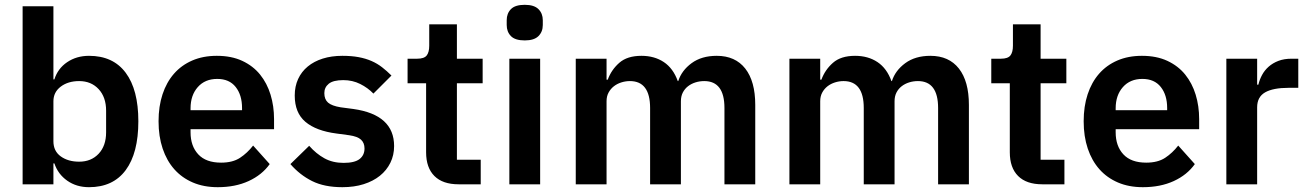

<svg xmlns="http://www.w3.org/2000/svg" viewBox="-20 -766 5436 798"><path d="M74 -740H202V-436H206Q220 -481 259 -507.5Q298 -534 350 -534Q450 -534 502.5 -463.5Q555 -393 555 -262Q555 -130 502.5 -59Q450 12 350 12Q298 12 259.5 -15Q221 -42 206 -87H202V0H74ZM309 -94Q359 -94 390 -127Q421 -160 421 -216V-306Q421 -362 390 -395.5Q359 -429 309 -429Q263 -429 232.5 -406Q202 -383 202 -345V-179Q202 -138 232.5 -116Q263 -94 309 -94Z M885 12Q827 12 781.5 -7.5Q736 -27 704.5 -62.5Q673 -98 656 -148.5Q639 -199 639 -262Q639 -324 655.5 -374Q672 -424 703 -459.5Q734 -495 779 -514.5Q824 -534 881 -534Q942 -534 987 -513Q1032 -492 1061 -456Q1090 -420 1104.5 -372.5Q1119 -325 1119 -271V-229H772V-216Q772 -159 804 -124.5Q836 -90 899 -90Q947 -90 977.5 -110Q1008 -130 1032 -161L1101 -84Q1069 -39 1013.5 -13.5Q958 12 885 12ZM883 -438Q832 -438 802 -404Q772 -370 772 -316V-308H986V-317Q986 -371 959.5 -404.5Q933 -438 883 -438Z M1403 12Q1328 12 1277 -13.5Q1226 -39 1187 -84L1265 -160Q1294 -127 1328.5 -108Q1363 -89 1408 -89Q1454 -89 1474.5 -105Q1495 -121 1495 -149Q1495 -172 1480.5 -185.5Q1466 -199 1431 -204L1379 -211Q1294 -222 1249.5 -259.5Q1205 -297 1205 -369Q1205 -407 1219 -437.5Q1233 -468 1259 -489.5Q1285 -511 1321.5 -522.5Q1358 -534 1403 -534Q1441 -534 1470.5 -528.5Q1500 -523 1524 -512.5Q1548 -502 1568 -486.5Q1588 -471 1607 -452L1532 -377Q1509 -401 1477 -417Q1445 -433 1407 -433Q1365 -433 1346.5 -418Q1328 -403 1328 -379Q1328 -353 1343.5 -339.5Q1359 -326 1396 -320L1449 -313Q1618 -289 1618 -159Q1618 -121 1602.5 -89.5Q1587 -58 1559 -35.5Q1531 -13 1491.5 -0.5Q1452 12 1403 12Z M1886 0Q1820 0 1785.5 -34.5Q1751 -69 1751 -133V-420H1674V-522H1714Q1743 -522 1753.5 -535.5Q1764 -549 1764 -576V-665H1879V-522H1986V-420H1879V-102H1978V0Z M2161 -598Q2121 -598 2103.5 -616Q2086 -634 2086 -662V-682Q2086 -710 2103.5 -728Q2121 -746 2161 -746Q2200 -746 2218 -728Q2236 -710 2236 -682V-662Q2236 -634 2218 -616Q2200 -598 2161 -598ZM2097 -522H2225V0H2097Z M2373 0V-522H2501V-435H2506Q2521 -476 2554 -505Q2587 -534 2646 -534Q2700 -534 2739 -508Q2778 -482 2797 -429H2799Q2813 -473 2854.5 -503.5Q2896 -534 2959 -534Q3036 -534 3077.5 -481Q3119 -428 3119 -330V0H2991V-317Q2991 -429 2907 -429Q2888 -429 2870.5 -423.5Q2853 -418 2839.5 -407.5Q2826 -397 2818 -381.5Q2810 -366 2810 -345V0H2682V-317Q2682 -429 2598 -429Q2580 -429 2562.5 -423.5Q2545 -418 2531.5 -407.5Q2518 -397 2509.5 -381.5Q2501 -366 2501 -345V0Z M3261 0V-522H3389V-435H3394Q3409 -476 3442 -505Q3475 -534 3534 -534Q3588 -534 3627 -508Q3666 -482 3685 -429H3687Q3701 -473 3742.5 -503.5Q3784 -534 3847 -534Q3924 -534 3965.5 -481Q4007 -428 4007 -330V0H3879V-317Q3879 -429 3795 -429Q3776 -429 3758.5 -423.5Q3741 -418 3727.5 -407.5Q3714 -397 3706 -381.5Q3698 -366 3698 -345V0H3570V-317Q3570 -429 3486 -429Q3468 -429 3450.5 -423.5Q3433 -418 3419.5 -407.5Q3406 -397 3397.5 -381.5Q3389 -366 3389 -345V0Z M4312 0Q4246 0 4211.5 -34.5Q4177 -69 4177 -133V-420H4100V-522H4140Q4169 -522 4179.5 -535.5Q4190 -549 4190 -576V-665H4305V-522H4412V-420H4305V-102H4404V0Z M4730 12Q4672 12 4626.5 -7.5Q4581 -27 4549.5 -62.5Q4518 -98 4501 -148.5Q4484 -199 4484 -262Q4484 -324 4500.5 -374Q4517 -424 4548 -459.5Q4579 -495 4624 -514.5Q4669 -534 4726 -534Q4787 -534 4832 -513Q4877 -492 4906 -456Q4935 -420 4949.5 -372.5Q4964 -325 4964 -271V-229H4617V-216Q4617 -159 4649 -124.5Q4681 -90 4744 -90Q4792 -90 4822.5 -110Q4853 -130 4877 -161L4946 -84Q4914 -39 4858.5 -13.5Q4803 12 4730 12ZM4728 -438Q4677 -438 4647 -404Q4617 -370 4617 -316V-308H4831V-317Q4831 -371 4804.5 -404.5Q4778 -438 4728 -438Z M5077 0V-522H5205V-414H5210Q5215 -435 5225.5 -454.5Q5236 -474 5253 -489Q5270 -504 5293.5 -513Q5317 -522 5348 -522H5376V-401H5336Q5271 -401 5238 -382Q5205 -363 5205 -320V0Z"/></svg>

Font: IBM Plex Sans KR SmBld
Style: Regular
Weight: 600
Designer: Mike Abbink; Paul van der Laan; Pieter van Rosmalen; Wujin Sim; Chorong Kim; Dohee Lee;
Foundry: Sandoll Inc.
Version: Version 1.002